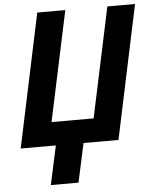

<svg xmlns="http://www.w3.org/2000/svg" viewBox="-61 -764 821 1023"><g transform="rotate(-5 350.0 -253.0)"><path d="M26 0H214L169 208H317L362 0H549L700 -714H552L427 -126H202L327 -714H177Z"/></g></svg>

Font: BC Sans
Style: Bold Italic
Weight: 700
Italic angle: -12°
Designer: Monotype Design Team
Province of B.C.
Foundry: Monotype Imaging Inc.
Version: Version 2.000;GOOG;noto-source:20170915:90ef993387c0